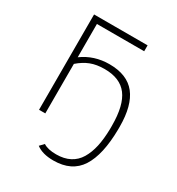

<svg xmlns="http://www.w3.org/2000/svg" viewBox="-167 -627 837 907"><g transform="rotate(30 251.5 -173.0)"><path d="M262.2 -353Q359.4 -353 405.3 -294.9Q451.2 -236.8 451.2 -121.1V-106.9Q449.7 32.2 404.3 103Q358.9 173.8 258.8 173.8Q198.7 173.8 165 147.9L186 126Q210.4 142.1 255.9 142.1Q298.8 142.1 329.8 126Q360.8 109.9 379.4 78.9Q397.9 47.9 407 6.6Q416 -34.7 417 -88.9V-106.9Q417 -218.3 377.7 -270Q338.4 -321.8 253.9 -321.8Q210.4 -321.8 178.2 -309.3Q146 -296.9 115.2 -270V0H81.1V-520H373V-487.8H115.2V-306.2Q179.2 -353 262.2 -353Z"/></g></svg>

Font: Rawline ExtraLight
Style: Regular
Weight: 275
Designer: Matt McInerney, Pablo Impallari, Rodrigo Fuenzalida
Foundry: Matt McInerney, Pablo Impallari, Rodrigo Fuenzalida
Version: Version 4.020;PS 004.020;hotconv 1.0.88;makeotf.lib2.5.64775